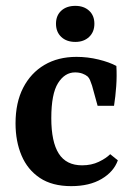

<svg xmlns="http://www.w3.org/2000/svg" viewBox="-20 -625 453 655"><path d="M33 -204Q33 -275 59 -325.5Q85 -376 131.5 -403.5Q178 -431 241 -431Q279 -431 316 -422Q353 -413 377 -400Q379 -366 376.5 -331Q374 -296 369 -264H313L294 -333Q290 -345 287 -352Q284 -359 279 -364Q272 -370 261 -374Q250 -378 236 -378Q201 -378 178 -341.5Q155 -305 155 -222Q155 -141 180.5 -101Q206 -61 260 -61Q292 -61 317 -73Q342 -85 356 -99L382 -78Q368 -39 326.5 -14.5Q285 10 223 10Q158 10 116 -18Q74 -46 53.5 -94.5Q33 -143 33 -204ZM302 -544Q302 -516 284 -499Q266 -482 237 -482Q207 -482 189 -499Q171 -516 171 -544Q171 -572 189 -588.5Q207 -605 237 -605Q266 -605 284 -588.5Q302 -572 302 -544Z"/></svg>

Font: Yrsa SemiBold
Style: Regular
Weight: 600
Version: Version 2.004